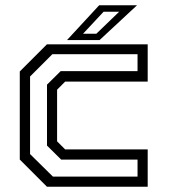

<svg xmlns="http://www.w3.org/2000/svg" viewBox="-20 -708 642 728"><path d="M158 0 55 -103V-437L158 -540H540V-398.5H227L196.5 -368V-172L227 -141.5H540V0ZM180.5 -38.5H501.5V-102.8H212L158.2 -156V-387L210 -438.2H501.5V-502.5H178.5L94 -418V-123.8ZM234 -556 356 -688H499.5L357.5 -556ZM294.8 -580H345.2L431.8 -663.5H372.8Z"/></svg>

Font: Tourney Thin
Style: Regular
Weight: 100
Designer: Tyler Finck
Foundry: Etcetera Type Co
Version: Version 1.015